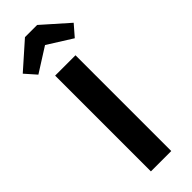

<svg xmlns="http://www.w3.org/2000/svg" viewBox="-344 -961 981 981"><g transform="rotate(-45 147.0 -470.0)"><path d="M220 0H73V-692H220ZM-37 -816 103 -940H191L331 -816L279 -756L147 -839L16 -756Z"/></g></svg>

Font: Wolseley Sans SemiBold
Style: Regular
Weight: 600
Designer: Carrois Corporate & Edenspiekermann AG
Foundry: Carrois Corporate GbR & Edenspiekermann AG
Version: Version 4.202